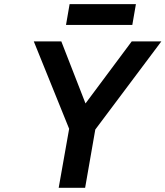

<svg xmlns="http://www.w3.org/2000/svg" viewBox="-20 -898 791 918"><path d="M260.6 0 310.6 -282.2 141.6 -700H273.2L388.8 -403.4L609.8 -700H751.4L435.6 -278.6L387 0ZM295.6 -778.8 312.8 -878.2H629.8L612.6 -778.8Z"/></svg>

Font: Overpass
Style: Italic
Weight: 400
Italic angle: -10°
Designer: Delve Withrington, Dave Bailey, Thomas Jockin
Foundry: Delve Fonts LLC
Version: Version 4.000